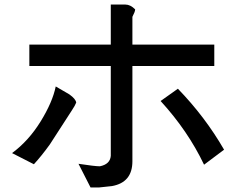

<svg xmlns="http://www.w3.org/2000/svg" viewBox="-20 -728 1040 844"><path d="M965 -70 877 -4Q806 -153 686 -284L762 -338Q882 -214 965 -70ZM531 -708Q553 -708 574 -687V-686Q574 -677 562 -654V-532H922V-438H562V-19Q562 74 472 90L416 96H378L325 -8Q397 3 419 3Q464 -6 467 -43V-438H109V-532H467V-708ZM33 -55Q106 -109 158.5 -194Q211 -279 225 -348L285 -313Q313 -293 315 -277Q310 -264 296 -243L199 -93Q163 -43 129 -6Z"/></svg>

Font: cwTeXHei
Style: Medium
Weight: 500
Version: Version 1.17